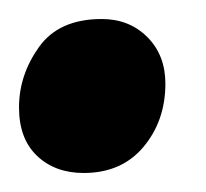

<svg xmlns="http://www.w3.org/2000/svg" viewBox="-37 -175 217 202"><path d="M51 7Q21 7 2 -11Q-17 -29 -17 -62Q-17 -96 4 -125.5Q25 -155 70 -155Q99 -155 118 -136Q137 -117 137 -87Q137 -48 114 -20.5Q91 7 51 7Z"/></svg>

Font: Faustina ExtraBold
Style: Italic
Weight: 800
Italic angle: -8°
Designer: Alfonso Garcia
Foundry: http://www.omnibus-type.com
Version: Version 1.200